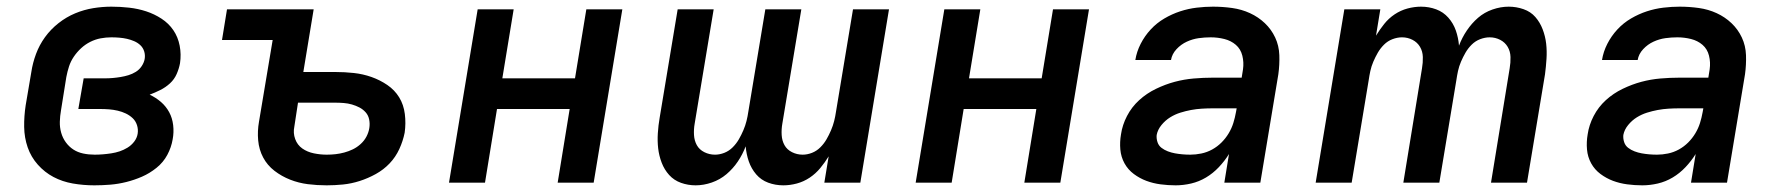

<svg xmlns="http://www.w3.org/2000/svg" viewBox="-20 -548 5340 576"><path d="M263 8Q230 8 198.5 2.5Q167 -3 140.5 -17Q114 -31 93.5 -54Q73 -77 63 -106Q53 -135 52.5 -167Q52 -199 57 -232L74 -332Q78 -359 88 -386Q98 -413 115 -436.5Q132 -460 155.5 -478.5Q179 -497 205.5 -508Q232 -519 259.5 -523.5Q287 -528 314 -528Q341 -528 367.5 -525Q394 -522 418.5 -514Q443 -506 464.5 -492Q486 -478 500 -457.5Q514 -437 519 -411Q524 -385 520 -358Q517 -342 510 -326Q503 -310 490 -298Q477 -286 461 -278Q445 -270 429 -264Q448 -255 463 -242Q478 -229 487.5 -211.5Q497 -194 499.5 -172.5Q502 -151 498 -130Q494 -106 482 -83.5Q470 -61 449.5 -44.5Q429 -28 406 -18Q383 -8 359 -2Q335 4 311 6Q287 8 263 8ZM264 -84Q276 -84 288.5 -85Q301 -86 314 -88Q327 -90 339 -94Q351 -98 362.5 -105Q374 -112 382.5 -123Q391 -134 393 -147Q395 -160 391 -172.5Q387 -185 378 -193.5Q369 -202 357.5 -207.5Q346 -213 333 -216Q320 -219 307 -220Q294 -221 280 -221H215L231 -313H296Q307 -313 318.5 -314Q330 -315 342 -317Q354 -319 365.5 -322.5Q377 -326 387.5 -332.5Q398 -339 405 -349.5Q412 -360 414 -371Q416 -383 412.5 -394Q409 -405 401 -412.5Q393 -420 382.5 -424.5Q372 -429 361 -431.5Q350 -434 338 -435Q326 -436 314 -436Q298 -436 282 -433Q266 -430 251 -422.5Q236 -415 223.5 -403.5Q211 -392 201.5 -378Q192 -364 187 -348.5Q182 -333 179 -317L163 -217Q160 -200 159.5 -183Q159 -166 163.5 -150Q168 -134 177.5 -121Q187 -108 200 -99.5Q213 -91 229.5 -87.5Q246 -84 264 -84Z M960 8Q931 8 903.5 4.5Q876 1 850.5 -9Q825 -19 803.5 -35.5Q782 -52 769.5 -75.5Q757 -99 754.5 -127Q752 -155 757 -183L798 -428H646L661 -520H921L890 -332H986Q1014 -332 1041.5 -329Q1069 -326 1094.5 -317Q1120 -308 1142 -293Q1164 -278 1177.5 -256Q1191 -234 1194.5 -206Q1198 -178 1194 -150Q1189 -125 1178 -101Q1167 -77 1149 -58Q1131 -39 1107.5 -26Q1084 -13 1059 -5Q1034 3 1009 5.5Q984 8 960 8ZM960 -84Q974 -84 987 -85.5Q1000 -87 1013 -90.5Q1026 -94 1038.5 -100Q1051 -106 1062 -116Q1073 -126 1079.5 -138.5Q1086 -151 1088 -164Q1090 -177 1087.5 -189.5Q1085 -202 1077 -211Q1069 -220 1058.5 -225.5Q1048 -231 1036 -234.5Q1024 -238 1011 -239Q998 -240 985 -240H874L863 -168Q859 -149 865.5 -131Q872 -113 887 -102.5Q902 -92 921.5 -88Q941 -84 960 -84Z M1327 0 1413 -520H1521L1487 -313H1705L1739 -520H1847L1761 0H1653L1689 -221H1471L1435 0Z M2067 8Q2044 8 2023 0.5Q2002 -7 1987.5 -23Q1973 -39 1965 -60Q1957 -81 1954.5 -103Q1952 -125 1953.5 -148.5Q1955 -172 1959 -195L2013 -520H2121L2064 -177Q2061 -160 2062 -143Q2063 -126 2070.5 -112.5Q2078 -99 2093 -91.5Q2108 -84 2125 -84Q2139 -84 2153 -89.5Q2167 -95 2178 -106Q2189 -117 2196.5 -130Q2204 -143 2210 -157Q2216 -171 2219.5 -185Q2223 -199 2225 -213L2276 -520H2384L2327 -177Q2324 -160 2325 -143Q2326 -126 2333.5 -112.5Q2341 -99 2356 -91.5Q2371 -84 2388 -84Q2402 -84 2416 -89.5Q2430 -95 2441 -106Q2452 -117 2459.5 -130Q2467 -143 2473 -157Q2479 -171 2482.5 -185Q2486 -199 2488 -213L2539 -520H2647L2561 0H2453L2466 -79Q2455 -61 2441 -44Q2427 -27 2409 -15Q2391 -3 2370.5 2.5Q2350 8 2330 8Q2306 8 2284.5 0Q2263 -8 2248.5 -25Q2234 -42 2226.5 -63.5Q2219 -85 2217 -109Q2208 -85 2193.5 -63.5Q2179 -42 2159.5 -25.5Q2140 -9 2115.5 -0.5Q2091 8 2067 8Z M2727 0 2813 -520H2921L2887 -313H3105L3139 -520H3247L3161 0H3053L3089 -221H2871L2835 0Z M3507 8Q3484 8 3461.5 5Q3439 2 3419 -5.5Q3399 -13 3381.5 -26Q3364 -39 3353.5 -58Q3343 -77 3341 -99.5Q3339 -122 3343 -145Q3347 -173 3361 -200Q3375 -227 3397.5 -247.5Q3420 -268 3448 -281.5Q3476 -295 3504 -302.5Q3532 -310 3561 -312.5Q3590 -315 3618 -315H3705L3709 -340Q3712 -361 3707 -381Q3702 -401 3687.5 -413.5Q3673 -426 3653 -431Q3633 -436 3612 -436Q3594 -436 3576 -433.5Q3558 -431 3540.5 -423Q3523 -415 3509.5 -400.5Q3496 -386 3493 -368H3386Q3390 -393 3402 -416.5Q3414 -440 3432 -459.5Q3450 -479 3473 -492.5Q3496 -506 3520.5 -514Q3545 -522 3570 -525Q3595 -528 3619 -528Q3648 -528 3676.5 -524Q3705 -520 3730 -508.5Q3755 -497 3774.5 -478.5Q3794 -460 3805.5 -435.5Q3817 -411 3818 -382.5Q3819 -354 3815 -325L3761 0H3653L3667 -86Q3654 -65 3636.5 -46.5Q3619 -28 3598 -15.5Q3577 -3 3553.5 2.5Q3530 8 3507 8ZM3551 -84Q3567 -84 3584 -87.5Q3601 -91 3616.5 -99.5Q3632 -108 3644.5 -120.5Q3657 -133 3666 -148Q3675 -163 3680 -179Q3685 -195 3688 -212L3690 -223H3618Q3602 -223 3585.5 -222Q3569 -221 3553 -218Q3537 -215 3521 -210Q3505 -205 3490.5 -196Q3476 -187 3464.5 -173Q3453 -159 3450 -143Q3449 -132 3452.5 -121.5Q3456 -111 3464.5 -104.5Q3473 -98 3483.5 -94Q3494 -90 3505 -88Q3516 -86 3527.5 -85Q3539 -84 3551 -84Z M3927 0 4013 -520H4121L4108 -441Q4119 -459 4132.5 -476Q4146 -493 4164 -505Q4182 -517 4202.5 -522.5Q4223 -528 4243 -528Q4267 -528 4288.5 -520Q4310 -512 4325 -495Q4340 -478 4347.5 -456.5Q4355 -435 4357 -411Q4366 -435 4380.5 -456.5Q4395 -478 4414 -494.5Q4433 -511 4457.5 -519.5Q4482 -528 4506 -528Q4529 -528 4550.5 -520.5Q4572 -513 4586 -497Q4600 -481 4608 -460Q4616 -439 4618.5 -417Q4621 -395 4619.5 -371.5Q4618 -348 4615 -325L4561 0H4453L4509 -343Q4512 -360 4511.5 -377Q4511 -394 4503 -407.5Q4495 -421 4480.5 -428.5Q4466 -436 4449 -436Q4435 -436 4420.5 -430.5Q4406 -425 4395 -414Q4384 -403 4376.5 -390Q4369 -377 4363 -363Q4357 -349 4354 -335Q4351 -321 4349 -307L4298 0H4190L4246 -343Q4249 -360 4248.5 -377Q4248 -394 4240 -407.5Q4232 -421 4217.5 -428.5Q4203 -436 4186 -436Q4172 -436 4157.5 -430.5Q4143 -425 4132 -414Q4121 -403 4113.5 -390Q4106 -377 4100 -363Q4094 -349 4091 -335Q4088 -321 4086 -307L4035 0Z M4907 8Q4884 8 4861.5 5Q4839 2 4819 -5.5Q4799 -13 4781.5 -26Q4764 -39 4753.5 -58Q4743 -77 4741 -99.5Q4739 -122 4743 -145Q4747 -173 4761 -200Q4775 -227 4797.5 -247.5Q4820 -268 4848 -281.5Q4876 -295 4904 -302.5Q4932 -310 4961 -312.5Q4990 -315 5018 -315H5105L5109 -340Q5112 -361 5107 -381Q5102 -401 5087.5 -413.5Q5073 -426 5053 -431Q5033 -436 5012 -436Q4994 -436 4976 -433.5Q4958 -431 4940.5 -423Q4923 -415 4909.5 -400.5Q4896 -386 4893 -368H4786Q4790 -393 4802 -416.5Q4814 -440 4832 -459.5Q4850 -479 4873 -492.5Q4896 -506 4920.5 -514Q4945 -522 4970 -525Q4995 -528 5019 -528Q5048 -528 5076.5 -524Q5105 -520 5130 -508.5Q5155 -497 5174.5 -478.5Q5194 -460 5205.5 -435.5Q5217 -411 5218 -382.5Q5219 -354 5215 -325L5161 0H5053L5067 -86Q5054 -65 5036.5 -46.5Q5019 -28 4998 -15.5Q4977 -3 4953.5 2.5Q4930 8 4907 8ZM4951 -84Q4967 -84 4984 -87.5Q5001 -91 5016.5 -99.5Q5032 -108 5044.5 -120.5Q5057 -133 5066 -148Q5075 -163 5080 -179Q5085 -195 5088 -212L5090 -223H5018Q5002 -223 4985.5 -222Q4969 -221 4953 -218Q4937 -215 4921 -210Q4905 -205 4890.5 -196Q4876 -187 4864.5 -173Q4853 -159 4850 -143Q4849 -132 4852.5 -121.5Q4856 -111 4864.5 -104.5Q4873 -98 4883.5 -94Q4894 -90 4905 -88Q4916 -86 4927.5 -85Q4939 -84 4951 -84Z"/></svg>

Font: Iosevka Aile Semibold
Style: Italic
Weight: 600
Italic angle: -9°
Designer: Belleve Invis
Foundry: Belleve Invis
Version: Version 31.1.0; ttfautohint (v1.8.4)